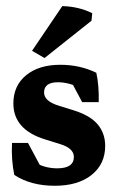

<svg xmlns="http://www.w3.org/2000/svg" viewBox="-20 -595 381 623"><path d="M157.7 7.8Q80.1 7.8 26.4 -27.3Q21.5 -50.3 19.5 -77.1Q17.6 -104 19 -131.3H70.8L115.7 -47.4L85 -72.8Q122.1 -48.8 165.5 -48.8Q219.7 -48.8 219.7 -85.9Q219.7 -113.8 175.3 -127.4L126.5 -142.6Q23.4 -174.3 23.4 -259.3Q23.4 -316.9 64.7 -350.8Q106 -384.8 175.8 -384.8Q239.3 -384.8 292.5 -358.9Q301.8 -316.9 300.3 -263.7H246.6L201.7 -347.7L248.5 -305.2Q206.5 -328.1 168 -328.1Q123 -328.1 123 -294.9Q123 -266.6 170.9 -252L219.7 -236.8Q272.9 -220.2 297.1 -191.2Q321.3 -162.1 321.3 -121.6Q321.3 -62.5 277.1 -27.3Q232.9 7.8 157.7 7.8ZM124.5 -406.7 84 -430.2 182.1 -575.2Q236.3 -573.7 279.3 -552.2L276.9 -527.8Z"/></svg>

Font: Markazi Text
Style: Regular
Weight: 400
Designer: Borna Izadpanah (Arabic designer), Fiona Ross (Arabic design director) and Florian Runge (Latin designer)
Foundry: Borna Izadpanah and Florian Runge
Version: Version 1.000